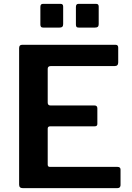

<svg xmlns="http://www.w3.org/2000/svg" viewBox="-20 -974 685 994"><path d="M79 -725Q79 -742 94 -742H579Q592 -742 592 -727V-651Q592 -632 574 -632H244Q227 -632 227 -618V-443Q227 -428 241 -428H469Q484 -428 484 -413V-332Q484 -327 481 -323.5Q478 -320 470 -320H240Q227 -320 227 -308V-122Q227 -110 238 -110H588Q604 -110 604 -96V-15Q604 -9 600 -4.5Q596 0 587 0H98Q79 0 79 -18V-725ZM307 -940V-849Q307 -839 302 -835Q297 -831 286 -831H206Q196 -831 192.5 -835Q189 -839 189 -847V-938Q189 -954 202 -954H294Q307 -954 307 -940ZM491 -940V-849Q491 -839 486 -835Q481 -831 469 -831H390Q379 -831 376 -835Q373 -839 373 -847V-938Q373 -954 386 -954H478Q491 -954 491 -940Z"/></svg>

Font: Libre Franklin Thin SemiBold
Style: Regular
Weight: 600
Version: Version 3.000